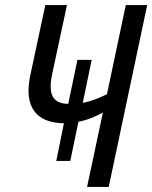

<svg xmlns="http://www.w3.org/2000/svg" viewBox="-20 -734 598 754"><path d="M322 0H407L558 -714H474L400 -364C368 -348 337 -336 305 -330L340 -499H284L248 -326C200 -327 179 -350 179 -394C179 -408 181 -425 185 -444L243 -714H158L100 -443C95 -420 92 -398 92 -378C92 -298 137 -251 231 -250L201 -102H256L288 -256C322 -262 355 -276 384 -292Z"/></svg>

Font: Noto Sans Display SemiCondensed
Style: Italic
Weight: 400
Width: 4
Italic angle: -12°
Designer: Monotype Design Team
Foundry: Monotype Imaging Inc.
Version: Version 1.900